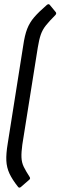

<svg xmlns="http://www.w3.org/2000/svg" viewBox="-20 -724 282 894"><path d="M64 146Q37 112 24 84Q11 56 9.5 24Q8 -8 16 -56L88 -511Q95 -560 106.5 -589.5Q118 -619 139 -643.5Q160 -668 198 -701Q207 -708 212 -701L240 -667Q242 -664 241.5 -660.5Q241 -657 237 -653Q210 -626 194 -606Q178 -586 170 -563Q162 -540 156 -503L84 -51Q79 -15 80 9Q81 33 90.5 52.5Q100 72 118 100Q120 103 120 106.5Q120 110 116 113L77 147Q69 153 64 146Z"/></svg>

Font: Sofia Sans Extra Condensed Medium
Style: Italic
Weight: 500
Italic angle: -9°
Version: Version 4.100